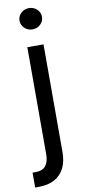

<svg xmlns="http://www.w3.org/2000/svg" viewBox="-117 -789 463 1032"><g transform="rotate(-10 114.5 -273.0)"><path d="M76.7 -545.9H165V39.1Q165.5 90.8 147.5 127.9Q129.4 165 93.8 184.6Q58.1 204.1 4.9 204.1H-12.7V123H3.4Q41.5 123 59.1 101.3Q76.7 79.6 76.7 39.1ZM121.1 -635.3Q96.2 -635.3 78.1 -652.3Q60.1 -669.4 60.1 -693.4Q60.1 -717.8 78.1 -734.6Q96.2 -751.5 121.1 -751.5Q146.5 -751.5 164.6 -734.6Q182.6 -717.8 182.6 -693.4Q182.6 -669.4 164.6 -652.3Q146.5 -635.3 121.1 -635.3Z"/></g></svg>

Font: Inter Variable LoSnoCo
Style: Regular
Weight: 400
Designer: Rasmus Andersson
Foundry: rsms
Version: Version 4.000;git-a52131595; featfreeze: case,dlig,ss01,ss02